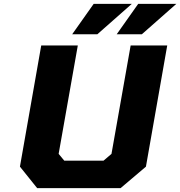

<svg xmlns="http://www.w3.org/2000/svg" viewBox="-20 -972 931 992"><path d="M353 -795 464 -952H661L483 -795ZM583 -795 694 -952H891L713 -795ZM172 0 83 -111 193 -737H382L283 -177L312 -142H515L556 -177L655 -737H844L734 -111L603 0Z"/></svg>

Font: Tomorrow
Style: Bold Italic
Weight: 700
Italic angle: -10°
Designer: Tony de Marco, Monica Rizzolli
Foundry: Just in Type
Version: Version 2.002